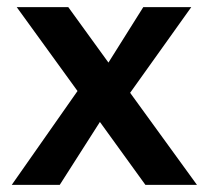

<svg xmlns="http://www.w3.org/2000/svg" viewBox="-20 -520 587 540"><path d="M518 -500H383L285 -344L172 -500H27L198 -264L13 0H148L261 -177L389 0H534L346 -259Z"/></svg>

Font: Perun SemiBold
Style: Regular
Weight: 600
Foundry: Copyright (c) Stefan Peev, Context Ltd, 2016
Version: Version 1.089